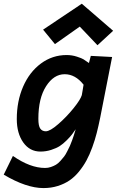

<svg xmlns="http://www.w3.org/2000/svg" viewBox="-66 -795 617 1012"><path d="M365.2 -775.4 530.3 -632.8 447.8 -556.6 354.5 -654.8 223.6 -562.5 161.1 -638.7ZM136.2 -168.9Q136.2 -130.9 146.5 -116.9Q156.7 -103 175.3 -103Q197.8 -103 241.2 -140.9Q284.7 -178.7 321.3 -224.1Q357.9 -269.5 365.2 -293.5Q366.7 -302.7 369.9 -321Q373 -339.4 374.5 -348.6Q331.1 -403.8 274.9 -403.8Q217.3 -403.8 176.8 -340.3Q136.2 -276.9 136.2 -168.9ZM524.9 -494.6 461.9 -173.8Q453.1 -130.4 443.8 -94Q434.6 -57.6 420.4 -18.6Q406.2 20.5 389.6 51Q373 81.5 350.1 109.6Q327.1 137.7 300.3 156Q273.4 174.3 238.5 185.3Q203.6 196.3 163.1 196.3Q72.8 196.3 -46.4 125.5Q-38.1 108.9 -22 75.9Q-5.9 43 2 26.9Q93.3 90.3 171.4 90.3Q187.5 90.3 202.4 85.2Q217.3 80.1 229 73.2Q240.7 66.4 252.4 53.2Q264.2 40 272 30Q279.8 20 288.8 1.7Q297.9 -16.6 302.5 -26.1Q307.1 -35.6 314.2 -55.7Q321.3 -75.7 323.2 -81.8Q325.2 -87.9 330.6 -106Q332 -111.3 333 -113.8Q321.3 -96.7 312.5 -85.2Q303.7 -73.7 285.2 -55.2Q266.6 -36.6 248.8 -25.1Q231 -13.7 203.6 -4.9Q176.3 3.9 147 3.9Q90.8 3.9 56.6 -44.2Q22.5 -92.3 22.5 -167.5Q22.5 -261.7 55.9 -338.6Q89.4 -415.5 149.7 -460.2Q210 -504.9 285.2 -504.9Q313.5 -504.9 339.6 -496.3Q365.7 -487.8 374 -482.4Q382.3 -477.1 402.8 -462.9Q404.3 -470.7 412.6 -500.5Q431.6 -499.5 468.8 -497.6Q505.9 -495.6 524.9 -494.6Z"/></svg>

Font: Fantasque Sans Mono
Style: Bold Italic
Weight: 700
Italic angle: -11°
Monospace: yes
Designer: Jany Belluz
Version: Version 1.7.1